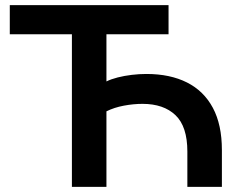

<svg xmlns="http://www.w3.org/2000/svg" viewBox="-20 -725 938 745"><path d="M259 0V-592H18V-705H634V-592H393V-409Q411 -418 436.5 -424.5Q462 -431 491 -434.5Q520 -438 548 -438Q640 -438 705.5 -405Q771 -372 806 -306.5Q841 -241 841 -143V0H707V-137Q707 -234 661 -278Q615 -322 533 -322Q498 -322 460.5 -315Q423 -308 393 -293V0Z"/></svg>

Font: Nunito Sans 9pt
Style: Bold
Weight: 700
Version: Version 3.101;gftools[0.9.27]